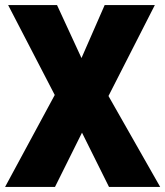

<svg xmlns="http://www.w3.org/2000/svg" viewBox="-20 -734 649 754"><path d="M609 0H408L302 -213L196 0H0L195 -361L12 -714H204L300 -506L391 -714H588L406 -357Z"/></svg>

Font: Noto Sans Oriya Cond Blk
Style: Regular
Weight: 900
Width: 3
Designer: Amélie Bonet and Sol Matas
Foundry: Google LLC
Version: Version 2.006; ttfautohint (v1.8.4.7-5d5b)